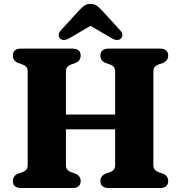

<svg xmlns="http://www.w3.org/2000/svg" viewBox="-20 -944 909 964"><path d="M199.5 -369H631V-294.5H199.5ZM311 -115.5Q311 -100.5 318 -92.2Q325 -84 337.5 -79.5L359 -72Q385 -61 385 -34.5Q385 -18.5 374.8 -9.2Q364.5 0 343.5 0H86Q65 0 54.8 -9.2Q44.5 -18.5 44.5 -34.5Q44.5 -61 70.5 -72L92 -79.5Q105 -84 112 -92.2Q119 -100.5 119 -115.5V-584.5Q119 -599.5 112 -607.8Q105 -616 92 -620.5L70.5 -628Q44.5 -639 44.5 -665.5Q44.5 -681.5 54.8 -690.8Q65 -700 86 -700H343.5Q364.5 -700 374.8 -690.8Q385 -681.5 385 -665.5Q385 -639 359 -628L337.5 -620.5Q325 -616 318 -607.8Q311 -599.5 311 -584.5ZM750 -115.5Q750 -100.5 757.2 -92.2Q764.5 -84 777 -79.5L798.5 -72Q824.5 -61 824.5 -34.5Q824.5 -18.5 814.2 -9.2Q804 0 783 0H525.5Q504.5 0 494.2 -9.2Q484 -18.5 484 -34.5Q484 -61 510 -72L531.5 -79.5Q544.5 -84 551.2 -92.2Q558 -100.5 558 -115.5V-584.5Q558 -599.5 551.2 -607.8Q544.5 -616 531.5 -620.5L510 -628Q484 -639 484 -665.5Q484 -681.5 494.2 -690.8Q504.5 -700 525.5 -700H783Q804 -700 814.2 -690.8Q824.5 -681.5 824.5 -665.5Q824.5 -639 798.5 -628L777 -620.5Q764.5 -616 757.2 -607.8Q750 -599.5 750 -584.5ZM473 -837H396L539 -753Q569 -735 586.5 -750Q593.5 -756 594.5 -767.5Q595.5 -779 583.5 -791.5L495 -888.5Q479.5 -905 466.8 -914.8Q454 -924.5 434.5 -924.5Q415 -924.5 402.2 -914.8Q389.5 -905 374 -888.5L285.5 -791.5Q274 -779 274.8 -767.5Q275.5 -756 282.5 -750Q300 -735 330 -753Z"/></svg>

Font: Fraunces 28pt Soft Wonky
Style: Bold
Weight: 700
Version: Version 1.000;[b76b70a41]